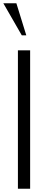

<svg xmlns="http://www.w3.org/2000/svg" viewBox="-38 -1146 274 1166"><path d="M94.2 -931.6 -17.6 -1126H61.5L121.6 -931.6ZM70.8 0V-840.3H145V0Z"/></svg>

Font: Oswald-Light
Style: Light
Weight: 300
Designer: vernon adams
Foundry: vernon adams
Version: Version ; ttfautohint (v0.92.18-e454-dirty) -l 8 -r 50 -G 20